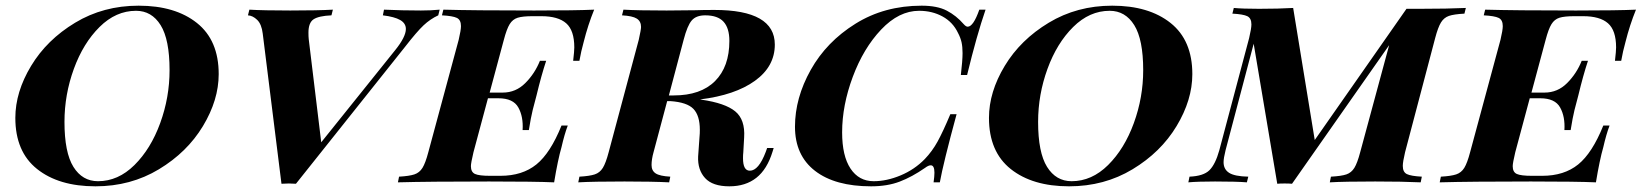

<svg xmlns="http://www.w3.org/2000/svg" viewBox="-20 -642 5780 676"><path d="M34 -227Q34 -318 89.5 -410Q145 -502 244.5 -562Q344 -622 468 -622Q597 -622 673.5 -561Q750 -500 750 -381Q750 -290 694.5 -198Q639 -106 539.5 -46Q440 14 316 14Q187 14 110.5 -47Q34 -108 34 -227ZM207 -213Q207 -105 238.5 -54.5Q270 -4 325 -4Q396 -4 453.5 -61Q511 -118 544 -208.5Q577 -299 577 -395Q577 -503 545.5 -553.5Q514 -604 459 -604Q388 -604 330.5 -547Q273 -490 240 -399.5Q207 -309 207 -213Z M1528 -608 1523 -588Q1495 -575 1471.5 -553Q1448 -531 1406 -477L1022 5L997 4L971 5L905 -524Q901 -557 885.5 -572Q870 -587 853 -588L858 -608Q907 -605 1002 -605Q1099 -605 1152 -608L1147 -588Q1102 -586 1084 -574Q1066 -562 1066 -527Q1066 -513 1067 -504L1111 -141L1371 -465Q1409 -512 1409 -540Q1409 -560 1389 -571.5Q1369 -583 1328 -588L1332 -608Q1396 -605 1462 -605Q1498 -605 1528 -608Z M2072 -608Q2050 -554 2035 -494Q2026 -462 2020 -428H1998Q2002 -462 2002 -475Q2002 -535 1973.5 -560Q1945 -585 1886 -585H1855Q1820 -585 1802.5 -579.5Q1785 -574 1774.5 -557Q1764 -540 1754 -502L1704 -316H1750Q1796 -316 1829.5 -349.5Q1863 -383 1881 -428H1903Q1886 -377 1869 -306Q1862 -281 1855.5 -254.5Q1849 -228 1842 -184H1820Q1823 -231 1805 -263.5Q1787 -296 1735 -296H1698L1647 -106Q1638 -68 1638 -57Q1638 -36 1652.5 -29.5Q1667 -23 1705 -23H1742Q1819 -23 1868.5 -63Q1918 -103 1957 -200H1979Q1967 -168 1957 -124Q1944 -79 1931 0Q1863 -3 1702 -3Q1489 -3 1381 0L1385 -20Q1421 -22 1439 -28Q1457 -34 1467.5 -51Q1478 -68 1488 -106L1595 -502Q1603 -536 1603 -550Q1603 -572 1588.5 -579Q1574 -586 1536 -588L1541 -608Q1648 -605 1861 -605Q2008 -605 2072 -608Z M2681 -121H2704L2700 -108Q2681 -46 2643 -16Q2605 14 2548 14Q2489 14 2462.5 -15Q2436 -44 2438 -91L2443 -162Q2444 -170 2444 -185Q2444 -235 2421.5 -258.5Q2399 -282 2340 -286H2329L2281 -106Q2274 -81 2274 -61Q2274 -41 2288.5 -31.5Q2303 -22 2340 -20L2336 0Q2276 -3 2179 -3Q2069 -3 2016 0L2020 -20Q2056 -22 2074 -28Q2092 -34 2102.5 -51Q2113 -68 2123 -106L2229 -502Q2237 -538 2237 -547Q2237 -567 2222 -576.5Q2207 -586 2170 -588L2175 -608Q2226 -605 2327 -605L2429 -606Q2454 -607 2495 -607Q2708 -607 2708 -485Q2708 -408 2638 -357.5Q2568 -307 2445 -292L2450 -291Q2533 -279 2568.5 -250Q2604 -221 2600 -158L2597 -105Q2596 -98 2596 -85Q2596 -41 2620 -41Q2651 -41 2676 -107ZM2387 -502 2335 -306H2352Q2447 -306 2497.5 -356.5Q2548 -407 2548 -498Q2548 -543 2527.5 -565.5Q2507 -588 2463 -588Q2431 -588 2415.5 -570Q2400 -552 2387 -502Z M2779 -196Q2779 -297 2834.5 -396Q2890 -495 2992 -558.5Q3094 -622 3225 -622Q3280 -622 3313.5 -604.5Q3347 -587 3373 -557Q3381 -548 3387 -548Q3407 -548 3428 -608H3450Q3419 -518 3385 -378H3363Q3369 -429 3369 -455Q3369 -477 3365.5 -493Q3362 -509 3353 -526Q3335 -564 3298.5 -584Q3262 -604 3216 -604Q3145 -604 3082.5 -538Q3020 -472 2982.5 -371.5Q2945 -271 2945 -176Q2945 -93 2974.5 -48.5Q3004 -4 3056 -4Q3102 -4 3151 -24.5Q3200 -45 3236 -82Q3262 -109 3281 -143.5Q3300 -178 3326 -240H3348Q3301 -67 3289 0H3267Q3270 -21 3270 -34Q3270 -60 3257 -60Q3249 -60 3237 -51Q3191 -19 3147.5 -2.5Q3104 14 3047 14Q2920 14 2849.5 -40.5Q2779 -95 2779 -196Z M3462 -227Q3462 -318 3517.5 -410Q3573 -502 3672.5 -562Q3772 -622 3896 -622Q4025 -622 4101.5 -561Q4178 -500 4178 -381Q4178 -290 4122.5 -198Q4067 -106 3967.5 -46Q3868 14 3744 14Q3615 14 3538.5 -47Q3462 -108 3462 -227ZM3635 -213Q3635 -105 3666.5 -54.5Q3698 -4 3753 -4Q3824 -4 3881.5 -61Q3939 -118 3972 -208.5Q4005 -299 4005 -395Q4005 -503 3973.5 -553.5Q3942 -604 3887 -604Q3816 -604 3758.5 -547Q3701 -490 3668 -399.5Q3635 -309 3635 -213Z M5141 -614 5136 -594Q5099 -592 5081.5 -586Q5064 -580 5053.5 -563Q5043 -546 5033 -508L4927 -106Q4919 -72 4919 -58Q4919 -36 4933.5 -29Q4948 -22 4986 -20L4982 0Q4919 -3 4822 -3Q4713 -3 4662 0L4666 -20Q4703 -22 4720.5 -28Q4738 -34 4748.5 -51Q4759 -68 4769 -106L4871 -483L4529 5Q4520 4 4503 4Q4486 4 4477 5L4394 -488L4295 -113Q4288 -85 4288 -71Q4288 -46 4307.5 -33.5Q4327 -21 4375 -20L4370 0Q4334 -3 4258 -3Q4197 -3 4164 0L4168 -20Q4217 -22 4238 -42.5Q4259 -63 4273 -113L4378 -508Q4386 -542 4386 -556Q4386 -578 4371.5 -585Q4357 -592 4319 -594L4324 -614Q4355 -611 4413 -611Q4482 -611 4533 -614L4609 -149L4932 -611H4980Q5077 -611 5141 -614Z M5740 -608Q5718 -554 5703 -494Q5694 -462 5688 -428H5666Q5670 -462 5670 -475Q5670 -535 5641.5 -560Q5613 -585 5554 -585H5523Q5488 -585 5470.5 -579.5Q5453 -574 5442.5 -557Q5432 -540 5422 -502L5372 -316H5418Q5464 -316 5497.5 -349.5Q5531 -383 5549 -428H5571Q5554 -377 5537 -306Q5530 -281 5523.5 -254.5Q5517 -228 5510 -184H5488Q5491 -231 5473 -263.5Q5455 -296 5403 -296H5366L5315 -106Q5306 -68 5306 -57Q5306 -36 5320.5 -29.5Q5335 -23 5373 -23H5410Q5487 -23 5536.5 -63Q5586 -103 5625 -200H5647Q5635 -168 5625 -124Q5612 -79 5599 0Q5531 -3 5370 -3Q5157 -3 5049 0L5053 -20Q5089 -22 5107 -28Q5125 -34 5135.5 -51Q5146 -68 5156 -106L5263 -502Q5271 -536 5271 -550Q5271 -572 5256.5 -579Q5242 -586 5204 -588L5209 -608Q5316 -605 5529 -605Q5676 -605 5740 -608Z"/></svg>

Font: Playfair Display SC
Style: Bold Italic
Weight: 700
Italic angle: -14°
Designer: Claus Eggers Sørensen
Foundry: Claus Eggers Sørensen
Version: Version 1.200; ttfautohint (v1.6)